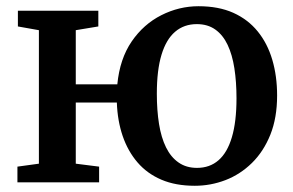

<svg xmlns="http://www.w3.org/2000/svg" viewBox="-20 -586 941 617"><path d="M606 11Q544.5 11 498.8 -8.5Q453 -28 422 -64Q391 -100 374.2 -149Q357.5 -198 355.5 -256.5H223.5V-60L298.5 -50.5V0H36V-50.5L105 -60V-489L37.5 -501V-551.5H296V-501L223.5 -489V-315H357Q365 -397 403.2 -452.8Q441.5 -508.5 498.5 -537.2Q555.5 -566 618 -566Q682.5 -566 729.8 -544.8Q777 -523.5 808.2 -485Q839.5 -446.5 855 -394Q870.5 -341.5 870.5 -279Q870.5 -207.5 848.8 -153.2Q827 -99 789.5 -62.2Q752 -25.5 704.5 -7.2Q657 11 606 11ZM613 -46.5Q654 -46.5 682.2 -71Q710.5 -95.5 725.2 -145.2Q740 -195 740 -270Q740 -323 733.2 -366.5Q726.5 -410 711.5 -441.8Q696.5 -473.5 672 -491Q647.5 -508.5 612.5 -508.5Q571.5 -508.5 542.8 -484Q514 -459.5 499 -410Q484 -360.5 484 -285Q484 -231.5 491 -187.8Q498 -144 513.5 -112.5Q529 -81 553.8 -63.8Q578.5 -46.5 613 -46.5Z"/></svg>

Font: Merriweather 28pt SemiBold
Style: Regular
Weight: 600
Version: Version 2.100